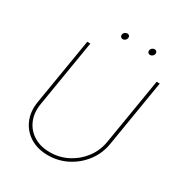

<svg xmlns="http://www.w3.org/2000/svg" viewBox="-206 -1044 1132 1201"><g transform="rotate(30 359.5 -443.5)"><path d="M314 10.7Q238.8 10.7 184.8 -22.9Q130.9 -56.6 106 -115Q81.1 -173.3 93.3 -247.1L172.9 -727.5H195.3L115.7 -245.1Q104.5 -177.7 126.7 -125Q148.9 -72.3 197.8 -42Q246.6 -11.7 314.5 -11.7Q383.8 -11.7 443.1 -42.5Q502.4 -73.2 542.7 -126.5Q583 -179.7 594.2 -247.1L673.8 -727.5H696.3L616.7 -245.1Q604.5 -171.4 560.5 -113.5Q516.6 -55.7 452.4 -22.5Q388.2 10.7 314 10.7ZM553.7 -852.1Q544.4 -852.1 538.8 -858.9Q533.2 -865.7 534.7 -875Q536.1 -884.8 544.2 -891.4Q552.2 -897.9 562 -897.9Q571.3 -897.9 576.7 -891.4Q582 -884.8 580.6 -875Q579.1 -865.7 571.3 -858.9Q563.5 -852.1 553.7 -852.1ZM356.4 -852.1Q347.2 -852.1 341.6 -858.9Q335.9 -865.7 337.4 -875Q338.9 -884.8 346.9 -891.4Q355 -897.9 364.7 -897.9Q374 -897.9 379.4 -891.4Q384.8 -884.8 383.3 -875Q381.8 -865.7 374 -858.9Q366.2 -852.1 356.4 -852.1Z"/></g></svg>

Font: Inter Thin
Style: Italic
Weight: 250
Italic angle: -9.3988°
Designer: Rasmus Andersson
Foundry: rsms
Version: Version 4.001;git-66647c0bb